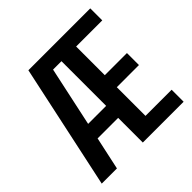

<svg xmlns="http://www.w3.org/2000/svg" viewBox="-179 -859 1018 1018"><g transform="rotate(-45 330.0 -350.0)"><path d="M331 0H637V-90H441V-305H607V-395H441V-610H637V-700H173L23 0H137L177 -185H331ZM196 -275 268 -610H331V-275Z"/></g></svg>

Font: Uncut Plan8
Style: Regular
Weight: 400
Designer: Kasper Nordkvist
Foundry: UNCUT.wtf
Version: Version 1.002;Glyphs 3.1.2 (3151)